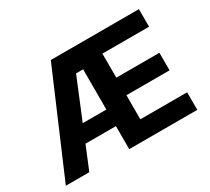

<svg xmlns="http://www.w3.org/2000/svg" viewBox="-140 -964 1311 1200"><g transform="rotate(-30 515.0 -364.0)"><path d="M23.6 0 335.2 -727.5H971.1V-600.8H634.6V-427.3H945.7V-300.6H634.6V-126.8H972.3V0H481.1V-576.2H430.1L193 0ZM195.3 -166.2V-285.9H568.4V-166.2Z"/></g></svg>

Font: Inter
Style: Regular
Weight: 400
Designer: Rasmus Andersson
Foundry: rsms
Version: Version 4.000;git-8c9346024